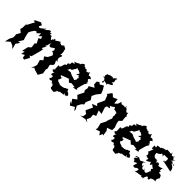

<svg xmlns="http://www.w3.org/2000/svg" viewBox="148 -1781 2854 2854"><g transform="rotate(45 1574.5 -354.5)"><path d="M327 -423C345 -447 340 -422 342 -390C335 -378 343 -374 382 -417C396 -368 414 -384 362 -359L401 -279L377 -266L387 -193L381 -181L347 -154L324 -53L360 -71L346 -13L396 -38L404 12L437 19L480 -60L452 -84L479 -94L493 -145L517 -234L528 -289L501 -287L533 -353L490 -364C555 -354 508 -373 556 -443C546 -405 547 -385 594 -389C591 -395 678 -457 645 -394C677 -425 637 -367 648 -351C644 -352 660 -383 693 -325L659 -258L613 -225L647 -177L608 -144L609 -133L630 -64L621 -28L595 30L630 -3L658 12L740 36L781 -36L768 -109L778 -126L762 -197L801 -233L805 -257L780 -312L814 -308C788 -328 769 -356 802 -412C771 -432 846 -433 763 -416C774 -436 774 -446 766 -482C777 -440 765 -527 748 -497C763 -532 728 -522 759 -499C772 -540 719 -534 710 -554C701 -526 655 -517 667 -529C621 -537 647 -541 637 -554C583 -530 553 -485 561 -525C551 -521 522 -499 545 -529C544 -495 518 -482 515 -496C531 -468 508 -453 478 -517C496 -520 458 -513 472 -523C450 -501 436 -540 452 -537C442 -567 421 -505 423 -566C401 -563 400 -537 399 -565C348 -501 295 -503 338 -547C342 -527 292 -491 262 -472C252 -502 256 -468 242 -488L264 -529L223 -551L144 -513L127 -489L163 -487L149 -467L95 -366L88 -390L85 -296L89 -306L74 -265L122 -225L86 -163L91 -132L89 -96L62 -47L44 29L109 -28L159 -9L203 31L179 -56L222 -118L183 -109L229 -184L218 -212L204 -265L195 -310L215 -352L245 -395C256 -408 295 -396 306 -445C270 -453 276 -395 288 -388Z M1284 -85 1226 -102 1215 -132C1185 -132 1233 -161 1186 -115C1201 -151 1129 -87 1172 -102C1158 -114 1133 -92 1098 -94C1102 -70 1098 -117 1084 -87C1051 -116 1017 -95 999 -147C998 -120 1024 -138 1028 -202C1010 -151 1000 -213 977 -201L1055 -232L1118 -254L1113 -244L1152 -210L1185 -232L1259 -222L1236 -203L1307 -213L1297 -241C1303 -267 1322 -340 1333 -372C1300 -321 1361 -389 1350 -408C1301 -383 1353 -430 1343 -414C1333 -435 1286 -443 1345 -474C1320 -498 1314 -512 1261 -478C1306 -488 1275 -487 1263 -546C1253 -501 1219 -520 1203 -508C1228 -536 1221 -496 1193 -542C1215 -530 1133 -527 1176 -544C1112 -536 1154 -573 1125 -567C1070 -555 1071 -485 1071 -525C1048 -521 1032 -494 987 -490C1004 -470 1029 -463 1000 -462C945 -465 986 -416 959 -409C971 -445 973 -407 925 -403C958 -409 923 -415 943 -373C889 -361 923 -313 878 -277C858 -292 904 -292 859 -281L862 -217C846 -193 902 -236 831 -171C849 -204 849 -133 890 -169C882 -146 859 -105 891 -108C930 -126 915 -72 906 -64C883 -58 928 -16 937 -56C936 -23 957 5 933 -50C1002 -54 946 24 978 -34C982 -18 1019 -26 1009 26C1020 41 1025 46 1085 49C1113 13 1122 -1 1096 4C1158 0 1148 -30 1160 -20C1224 -31 1166 -18 1223 -29C1209 -63 1220 -58 1239 -33C1253 -47 1310 -51 1246 -94ZM1200 -326 1178 -293 1128 -311H1116L1058 -339L998 -331C1005 -347 1003 -323 1017 -366C1036 -374 1046 -364 1066 -406C1052 -404 1075 -403 1088 -451C1131 -452 1084 -421 1123 -445C1141 -421 1197 -436 1137 -376C1203 -380 1174 -431 1182 -380C1236 -342 1179 -374 1200 -327Z M1504 0 1475 -51 1504 -107 1513 -120 1540 -141 1532 -182 1564 -254 1525 -313 1532 -315 1562 -379 1560 -371 1606 -430 1598 -455 1583 -491 1549 -548 1491 -514 1465 -539 1429 -510 1435 -453 1475 -427 1394 -381 1406 -349 1396 -297 1416 -269 1365 -165 1364 -173 1417 -122 1355 -76 1397 -10 1358 -34 1401 21 1469 -18 1504 33ZM1534 -592C1516 -617 1590 -563 1568 -597C1554 -611 1634 -621 1635 -652C1608 -662 1616 -672 1602 -658C1590 -677 1636 -665 1609 -734C1581 -695 1641 -758 1612 -758C1549 -701 1584 -756 1572 -705C1575 -745 1517 -718 1493 -719C1534 -739 1482 -695 1466 -710C1483 -716 1447 -684 1458 -657C1450 -687 1481 -599 1440 -644C1515 -626 1494 -580 1484 -567C1514 -560 1518 -566 1499 -604Z M1903 -423C1904 -388 1908 -420 1974 -388C1961 -370 1935 -403 1994 -363C1942 -397 1992 -338 1968 -326L1982 -287L1958 -230L1945 -172L1956 -204L1910 -115C1916 -87 1922 -59 1930 -32L1922 0L1989 -23L2024 24L2046 -26L2066 -14L2052 -101L2025 -136L2104 -165L2105 -221L2080 -287L2074 -332L2103 -359C2103 -365 2088 -347 2110 -364C2120 -375 2094 -441 2113 -467C2132 -465 2068 -485 2109 -451C2089 -492 2093 -512 2088 -520C2073 -469 2036 -545 2055 -507C2035 -544 2042 -534 1989 -565C2031 -576 1987 -530 2002 -535C1966 -567 1920 -506 1915 -566C1914 -533 1873 -552 1898 -540C1884 -475 1864 -502 1858 -471C1824 -470 1822 -514 1847 -443L1837 -548L1767 -518L1735 -548L1716 -557L1669 -491L1686 -481L1716 -402L1697 -358L1669 -301L1668 -283L1695 -262L1616 -230L1665 -200L1615 -95L1661 -61L1653 -5L1613 16L1687 6L1702 -1L1762 16L1721 -14L1746 -64L1741 -128L1787 -147L1755 -232L1822 -224L1788 -330L1799 -360L1847 -368C1844 -408 1831 -361 1829 -405C1846 -395 1884 -436 1891 -436Z M2584 -85 2526 -102 2515 -132C2485 -132 2533 -161 2486 -115C2501 -151 2429 -87 2472 -102C2458 -114 2433 -92 2398 -94C2402 -70 2398 -117 2384 -87C2351 -116 2317 -95 2299 -147C2298 -120 2324 -138 2328 -202C2310 -151 2300 -213 2277 -201L2355 -232L2418 -254L2413 -244L2452 -210L2485 -232L2559 -222L2536 -203L2607 -213L2597 -241C2603 -267 2622 -340 2633 -372C2600 -321 2661 -389 2650 -408C2601 -383 2653 -430 2643 -414C2633 -435 2586 -443 2645 -474C2620 -498 2614 -512 2561 -478C2606 -488 2575 -487 2563 -546C2553 -501 2519 -520 2503 -508C2528 -536 2521 -496 2493 -542C2515 -530 2433 -527 2476 -544C2412 -536 2454 -573 2425 -567C2370 -555 2371 -485 2371 -525C2348 -521 2332 -494 2287 -490C2304 -470 2329 -463 2300 -462C2245 -465 2286 -416 2259 -409C2271 -445 2273 -407 2225 -403C2258 -409 2223 -415 2243 -373C2189 -361 2223 -313 2178 -277C2158 -292 2204 -292 2159 -281L2162 -217C2146 -193 2202 -236 2131 -171C2149 -204 2149 -133 2190 -169C2182 -146 2159 -105 2191 -108C2230 -126 2215 -72 2206 -64C2183 -58 2228 -16 2237 -56C2236 -23 2257 5 2233 -50C2302 -54 2246 24 2278 -34C2282 -18 2319 -26 2309 26C2320 41 2325 46 2385 49C2413 13 2422 -1 2396 4C2458 0 2448 -30 2460 -20C2524 -31 2466 -18 2523 -29C2509 -63 2520 -58 2539 -33C2553 -47 2610 -51 2546 -94ZM2500 -326 2478 -293 2428 -311H2416L2358 -339L2298 -331C2305 -347 2303 -323 2317 -366C2336 -374 2346 -364 2366 -406C2352 -404 2375 -403 2388 -451C2431 -452 2384 -421 2423 -445C2441 -421 2497 -436 2437 -376C2503 -380 2474 -431 2482 -380C2536 -342 2479 -374 2500 -327Z M2863 -90C2835 -53 2807 -84 2798 -137C2819 -102 2816 -99 2778 -117C2761 -155 2771 -157 2806 -184L2717 -140L2671 -163L2624 -129C2629 -179 2692 -153 2632 -116C2630 -58 2643 -118 2660 -71C2658 -41 2701 -86 2715 -82C2693 -4 2700 -7 2691 -16C2758 18 2742 -47 2796 -30C2791 -35 2808 7 2764 28C2842 18 2791 21 2879 10C2865 27 2901 -20 2896 23C2888 32 2950 -13 2937 37C2933 7 2930 2 2956 -45C3002 -58 2961 -22 2983 -33C3020 -8 3017 -75 3007 -54C3005 -47 3034 -90 3099 -81C3062 -120 3123 -170 3110 -159C3089 -190 3113 -204 3041 -212C3041 -202 3058 -278 3036 -234C3035 -224 3013 -304 3062 -291C3043 -304 3033 -280 2957 -274C2956 -278 2979 -292 2938 -307C2918 -316 2928 -303 2903 -288C2910 -310 2863 -327 2911 -330C2850 -307 2801 -332 2811 -395C2853 -401 2891 -447 2863 -440C2897 -451 2898 -424 2910 -421C2905 -475 2915 -446 2987 -455C2997 -459 3004 -393 2971 -367C2959 -424 2996 -376 2998 -363V-372C3046 -362 3097 -351 3149 -341C3151 -413 3095 -428 3078 -437C3134 -458 3131 -462 3118 -434C3052 -458 3087 -488 3040 -455C3095 -524 3095 -522 3057 -496C3022 -535 3026 -558 3045 -533C2984 -528 3011 -501 2972 -568C2976 -520 2978 -538 2922 -539C2887 -541 2875 -538 2892 -528C2920 -571 2880 -527 2875 -512C2859 -543 2861 -503 2846 -517C2800 -489 2802 -507 2799 -479C2801 -491 2763 -486 2740 -477C2765 -414 2718 -462 2708 -446C2719 -423 2694 -366 2749 -399C2712 -357 2731 -338 2704 -323C2739 -303 2747 -258 2724 -260C2747 -252 2748 -249 2787 -242C2766 -286 2805 -250 2772 -209C2779 -194 2831 -218 2855 -249C2844 -253 2844 -237 2861 -195C2900 -236 2899 -243 2885 -238C2893 -202 2958 -179 2941 -192C2907 -150 2922 -171 2949 -129C2928 -153 2932 -109 2912 -76C2883 -60 2890 -62 2833 -109Z"/></g></svg>

Font: Asimov Aggro
Style: CondIt
Weight: 500
Designer: Google
Version: Version 2.000980; 2014